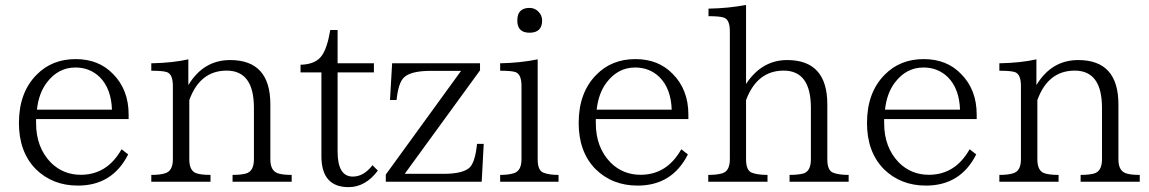

<svg xmlns="http://www.w3.org/2000/svg" viewBox="-20 -750 4680 782"><path d="M503.9 -265.1H127V-248Q127 -149.9 187 -87.9Q237.3 -38.1 309.1 -38.1Q416.5 -38.1 475.1 -142.1L502 -121.1Q438 5.9 297.4 5.9Q193.4 5.9 125 -62Q57.1 -131.8 57.1 -249Q57.1 -373 128.9 -445.3Q191.4 -509.3 288.1 -509.3Q381.8 -509.3 439.9 -449.2Q503.9 -385.3 503.9 -283.2ZM436 -303.2Q433.1 -389.2 386.2 -436Q345.7 -475.1 287.1 -475.1Q217.3 -475.1 170.9 -414.1Q137.7 -370.6 130.4 -303.2Z M1168 -9.8H927.2V-37.6Q959.5 -37.6 981 -43Q1014.2 -51.8 1014.2 -101.1V-311Q1014.2 -462.4 903.3 -462.4Q794.4 -462.4 751 -342.3V-101.1Q751 -55.2 778.3 -44.9Q797.9 -37.6 837.4 -37.6V-9.8H596.2V-37.6Q631.8 -37.6 651.4 -43.9Q684.1 -52.7 684.1 -101.1V-399.9Q684.1 -447.3 660.2 -456.1Q643.6 -461.9 596.2 -461.9V-492.2Q682.1 -493.7 747.1 -508.3V-403.3Q808.6 -505.4 917.5 -505.4Q1081.1 -505.4 1081.1 -325.2V-101.1Q1081.1 -55.7 1109.9 -44.9Q1127.9 -37.6 1168 -37.6Z M1519 -55.2Q1468.3 12.2 1399.9 12.2Q1289.1 12.2 1289.1 -113.8V-455.1H1204.1V-486.3Q1266.1 -487.8 1291 -523.9Q1313 -554.7 1325.2 -627.9H1355V-492.2H1502.9V-455.1H1355V-132.8Q1355 -30.8 1417 -30.8Q1461.4 -30.8 1497.1 -77.1Z M1950.2 -164.1 1941.9 -9.8H1551.3V-39.1L1857.9 -461.4H1734.4Q1652.3 -461.4 1625 -434.1Q1602.5 -413.1 1595.2 -342.8H1568.4L1577.1 -492.2H1935.1V-463.4L1628.4 -42H1786.1Q1865.7 -42 1893.1 -67.9Q1915.5 -90.3 1922.9 -164.1Z M2136.7 -717.8Q2158.2 -717.8 2172.9 -702.6Q2188 -687.5 2188 -666.5Q2188 -616.7 2136.7 -616.7Q2086.9 -616.7 2086.9 -666.5Q2086.9 -717.8 2136.7 -717.8ZM2254.9 -9.8H2017.1V-37.6Q2049.8 -37.6 2070.8 -43.9Q2104 -52.7 2104 -101.1V-399.9Q2104 -447.3 2080.1 -456.1Q2064.9 -461.9 2017.1 -461.9V-492.2Q2098.6 -493.7 2169.9 -508.3V-101.1Q2169.9 -56.2 2192.9 -46.9Q2215.3 -37.6 2254.9 -37.6Z M2783.7 -265.1H2406.7V-248Q2406.7 -149.9 2466.8 -87.9Q2517.1 -38.1 2588.9 -38.1Q2696.3 -38.1 2754.9 -142.1L2781.7 -121.1Q2717.8 5.9 2577.1 5.9Q2473.1 5.9 2404.8 -62Q2336.9 -131.8 2336.9 -249Q2336.9 -373 2408.7 -445.3Q2471.2 -509.3 2567.9 -509.3Q2661.6 -509.3 2719.7 -449.2Q2783.7 -385.3 2783.7 -283.2ZM2715.8 -303.2Q2712.9 -389.2 2666 -436Q2625.5 -475.1 2566.9 -475.1Q2497.1 -475.1 2450.7 -414.1Q2417.5 -370.6 2410.2 -303.2Z M3436.5 -9.8H3195.8V-37.6Q3227.5 -37.6 3251 -43Q3282.7 -51.8 3282.7 -101.1V-311Q3282.7 -462.4 3171.9 -462.4Q3063.5 -462.4 3018.6 -342.3V-101.1Q3018.6 -56.2 3041.5 -46.9Q3064.5 -37.6 3106 -37.6V-9.8H2864.7V-37.6Q2899.9 -37.6 2920.9 -43.9Q2952.6 -52.7 2952.6 -101.1V-623Q2952.6 -668.9 2929.7 -677.7Q2914.6 -684.1 2865.7 -684.1V-714.8Q2948.2 -716.3 3018.6 -730V-408.2Q3083 -505.4 3186 -505.4Q3349.6 -505.4 3349.6 -325.2V-101.1Q3349.6 -56.2 3372.6 -46.9Q3395 -37.6 3436.5 -37.6Z M3958 -265.1H3581.1V-248Q3581.1 -149.9 3641.1 -87.9Q3691.4 -38.1 3763.2 -38.1Q3870.6 -38.1 3929.2 -142.1L3956.1 -121.1Q3892.1 5.9 3751.5 5.9Q3647.5 5.9 3579.1 -62Q3511.2 -131.8 3511.2 -249Q3511.2 -373 3583 -445.3Q3645.5 -509.3 3742.2 -509.3Q3835.9 -509.3 3894 -449.2Q3958 -385.3 3958 -283.2ZM3890.1 -303.2Q3887.2 -389.2 3840.3 -436Q3799.8 -475.1 3741.2 -475.1Q3671.4 -475.1 3625 -414.1Q3591.8 -370.6 3584.5 -303.2Z M4622.1 -9.8H4381.3V-37.6Q4413.6 -37.6 4435.1 -43Q4468.3 -51.8 4468.3 -101.1V-311Q4468.3 -462.4 4357.4 -462.4Q4248.5 -462.4 4205.1 -342.3V-101.1Q4205.1 -55.2 4232.4 -44.9Q4252 -37.6 4291.5 -37.6V-9.8H4050.3V-37.6Q4085.9 -37.6 4105.5 -43.9Q4138.2 -52.7 4138.2 -101.1V-399.9Q4138.2 -447.3 4114.3 -456.1Q4097.7 -461.9 4050.3 -461.9V-492.2Q4136.2 -493.7 4201.2 -508.3V-403.3Q4262.7 -505.4 4371.6 -505.4Q4535.2 -505.4 4535.2 -325.2V-101.1Q4535.2 -55.7 4564 -44.9Q4582 -37.6 4622.1 -37.6Z"/></svg>

Font: I.Ming
Style: Regular
Weight: 400
Designer: Ichiten Fonts Project
Version: Version 5.10 Mar 24, 2018